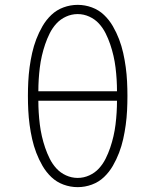

<svg xmlns="http://www.w3.org/2000/svg" viewBox="-20 -763 640 791"><path d="M300 8Q270 8 241.5 -2.5Q213 -13 191.5 -33.5Q170 -54 155 -80Q140 -106 129.5 -133.5Q119 -161 112.5 -190Q106 -219 102 -248.5Q98 -278 96.5 -308Q95 -338 95 -368Q95 -397 96.5 -427Q98 -457 102 -486.5Q106 -516 112.5 -545Q119 -574 129.5 -601.5Q140 -629 155 -655Q170 -681 191.5 -701.5Q213 -722 241.5 -732.5Q270 -743 300 -743Q330 -743 358.5 -732.5Q387 -722 408.5 -701.5Q430 -681 445 -655Q460 -629 470.5 -601.5Q481 -574 487.5 -545Q494 -516 498 -486.5Q502 -457 503.5 -427Q505 -397 505 -368Q505 -338 503.5 -308Q502 -278 498 -248.5Q494 -219 487.5 -190Q481 -161 470.5 -133.5Q460 -106 445 -80Q430 -54 408.5 -33.5Q387 -13 358.5 -2.5Q330 8 300 8ZM462 -387Q462 -411 460.5 -435.5Q459 -460 456 -484.5Q453 -509 447.5 -533Q442 -557 434 -580.5Q426 -604 415 -626Q404 -648 387.5 -666Q371 -684 348 -694.5Q325 -705 300 -705Q275 -705 252 -694.5Q229 -684 212.5 -666Q196 -648 185 -626Q174 -604 166 -580.5Q158 -557 152.5 -533Q147 -509 144 -484.5Q141 -460 139.5 -435.5Q138 -411 138 -387ZM300 -30Q325 -30 348 -40.5Q371 -51 387.5 -69Q404 -87 415 -109Q426 -131 434 -154.5Q442 -178 447.5 -202Q453 -226 456 -250.5Q459 -275 460.5 -299.5Q462 -324 462 -348H138Q138 -324 139.5 -299.5Q141 -275 144 -250.5Q147 -226 152.5 -202Q158 -178 166 -154.5Q174 -131 185 -109Q196 -87 212.5 -69Q229 -51 252 -40.5Q275 -30 300 -30Z"/></svg>

Font: Iosevka Extralight Extended
Style: Regular
Weight: 200
Width: 7
Monospace: yes
Designer: Belleve Invis
Foundry: Belleve Invis
Version: Version 32.5.0; ttfautohint (v1.8.4)